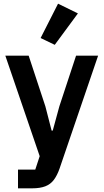

<svg xmlns="http://www.w3.org/2000/svg" viewBox="-20 -825 564 1045"><path d="M303 -246 394 -522H514L304 93Q291 130 273 154Q255 178 226.5 189Q198 200 155 200H78V98H172L196 25L9 -522H136L227 -246L261 -114H267ZM404 -752 278 -581 201 -618 296 -805Z"/></svg>

Font: IBM Plex Sans SemiBold
Style: Regular
Weight: 600
Designer: Mike Abbink, Paul van der Laan, Pieter van Rosmalen
Foundry: Bold Monday
Version: Version 3.201